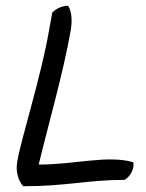

<svg xmlns="http://www.w3.org/2000/svg" viewBox="-20 -628 504 665"><path d="M40 -70C33 -33 44 -2 60 17C213 17 282 -5 411 -5C429 -14 446 -41 442 -66C353 -92 241 -58 114 -58C150 -207 198 -371 225 -523C231 -559 228 -589 216 -608C194 -608 172 -597 161 -584L149 -518C122 -363 53 -146 40 -70Z"/></svg>

Font: Snowfall
Style: Obl
Weight: 400
Designer: Jasper
Foundry: Cannot Into Space Fonts
Version: Version 0.9